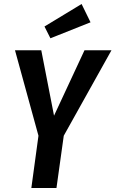

<svg xmlns="http://www.w3.org/2000/svg" viewBox="-20 -943 579 963"><path d="M389.2 -922.9 434.1 -831.1 232.9 -751 203.1 -810.1ZM539.1 -690.9 299.8 -262.2 263.2 0H137.2L172.9 -262.2L55.2 -690.9H187L251 -362.8L403.8 -690.9Z"/></svg>

Font: Fira Sans Compressed Medium
Style: Italic
Weight: 500
Width: 3
Italic angle: -8°
Designer: Carrois Corporate & Edenspiekermann AG
Foundry: Carrois Corporate GbR & Edenspiekermann AG
Version: Version 4.203;PS 004.203;hotconv 1.0.88;makeotf.lib2.5.64775